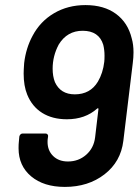

<svg xmlns="http://www.w3.org/2000/svg" viewBox="-20 -727 552 755"><path d="M505 -521Q505 -501 502 -478L465 -173Q455 -91 391 -41.5Q327 8 235 8Q152 8 102.5 -33.5Q53 -75 53 -144Q53 -160 54 -168L56 -190Q57 -195 60.5 -198.5Q64 -202 69 -202H159Q164 -202 167 -198.5Q170 -195 169 -190L168 -183Q167 -178 167 -169Q167 -135 189 -113.5Q211 -92 247 -92Q289 -92 319 -118.5Q349 -145 354 -187L367 -297Q368 -300 366 -301Q364 -302 362 -300Q315 -258 243 -258Q186 -258 146 -283Q106 -308 87 -355Q73 -389 73 -438Q73 -451 75 -479Q82 -538 108 -586Q138 -643 192.5 -675Q247 -707 316 -707Q389 -707 436 -672.5Q483 -638 498 -576Q505 -552 505 -521ZM390 -484Q391 -492 391 -508Q391 -531 386 -551Q369 -606 305 -606Q244 -606 211 -552Q187 -507 187 -457Q187 -427 196 -404Q218 -356 274 -356Q335 -356 365 -406Q385 -440 390 -484Z"/></svg>

Font: Barlow SemiBold
Style: Italic
Weight: 600
Italic angle: -7°
Designer: Jeremy Tribby
Foundry: Tribby Type
Version: Version 1.408